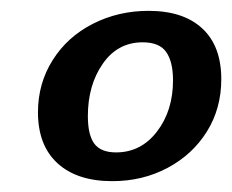

<svg xmlns="http://www.w3.org/2000/svg" viewBox="-20 -704 428 354"><path d="M50 -497Q50 -550 77 -593Q104 -636 151 -660Q198 -684 254 -684Q318 -684 353 -651.5Q388 -619 388 -558Q388 -504 361.5 -461.5Q335 -419 289 -394.5Q243 -370 187 -370Q122 -370 86 -403Q50 -436 50 -497ZM299 -556Q299 -590 286.5 -608Q274 -626 243 -626Q197 -626 169.5 -586.5Q142 -547 142 -490Q142 -455 154 -439Q166 -423 194 -423Q240 -423 269.5 -461.5Q299 -500 299 -556Z"/></svg>

Font: Sansita SW
Style: Italic
Weight: 400
Italic angle: -11°
Designer: Pablo Cosgaya
Foundry: Omnibus-Type
Version: Version 1.000